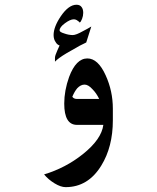

<svg xmlns="http://www.w3.org/2000/svg" viewBox="-20 -561 662 810"><path d="M343.8 -381.8 316.4 -368.2Q279.3 -347.7 259.8 -335.9Q225.6 -315.4 211.9 -300.8V-317.4Q211.9 -326.2 221.7 -347.7Q224.6 -355.5 231.4 -369.1Q220.7 -373 215.8 -381.8Q206.1 -394.5 206.1 -413.1Q206.1 -447.3 236.3 -492.2Q269.5 -541 302.7 -541Q317.4 -541 324.2 -531.2Q331.1 -522.5 331.1 -506.8Q331.1 -494.1 326.2 -481.4Q321.3 -468.8 316.4 -465.8Q312.5 -470.7 308.6 -472.7Q300.8 -479.5 291 -479.5Q276.4 -479.5 253.9 -462.9Q231.4 -446.3 231.4 -432.6Q231.4 -425.8 251 -419.9Q269.5 -413.1 287.1 -413.1Q300.8 -413.1 330.1 -429.7Q347.7 -438.5 365.2 -449.2ZM416 -34.2H304.7Q251 -34.2 251 -124Q251 -178.7 271.5 -236.3Q300.8 -314.5 348.6 -314.5Q393.6 -314.5 425.8 -243.2Q456.1 -176.8 456.1 -102.5V-53.7Q456.1 58.6 407.2 137.7Q351.6 228.5 256.8 228.5Q236.3 228.5 210 212.4Q183.6 196.3 166 174.8Q256.8 147.5 330.1 88.9Q408.2 26.4 416 -34.2ZM398.4 -143.6Q386.7 -168 370.1 -184.6Q352.5 -204.1 336.9 -204.1Q320.3 -204.1 305.7 -188.5Q294.9 -175.8 285.2 -153.3Q286.1 -150.4 291 -147Q295.9 -143.6 303.7 -143.6Z"/></svg>

Font: Thabit-Bold
Style: Bold
Weight: 700
Designer: Regenerated by Nadim Shaikli
Foundry: MAK Alagha
Version: 0.01